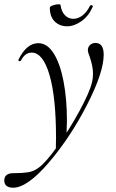

<svg xmlns="http://www.w3.org/2000/svg" viewBox="-79 -597 542 898"><path d="M-59 247Q-59 230 -48 221.5Q-37 213 -18 213Q24 213 51 209Q78 205 101 188Q135 164 190.5 86Q246 8 293 -78.5Q340 -165 351 -211Q356 -230 356 -253Q356 -287 340 -333Q332 -352 332 -363Q332 -377 342 -386.5Q352 -396 368 -396Q406 -396 406 -341Q406 -259 328.5 -107.5Q251 44 150 162.5Q49 281 -18 281Q-36 281 -47.5 273Q-59 265 -59 247ZM183 47Q183 -142 152.5 -246.5Q122 -351 69 -351Q38 -351 19 -314Q18 -311 13 -311Q6 -311 7 -317Q45 -395 100 -395Q142 -395 172 -347.5Q202 -300 218 -217.5Q234 -135 234 -33Q234 -11 232 35L182 113Q183 90 183 47ZM154 -561Q154 -567 168.5 -572Q183 -577 195 -577Q204 -577 204 -574Q208 -543 224.5 -526Q241 -509 264 -509Q286 -509 306.5 -524.5Q327 -540 342 -570Q344 -573 348 -573Q351 -573 353.5 -571Q356 -569 355 -566Q336 -522 302 -498Q268 -474 235 -474Q200 -474 177 -496.5Q154 -519 154 -561Z"/></svg>

Font: Cormorant Garamond
Style: Italic
Weight: 400
Italic angle: -10°
Designer: Christian Thalmann (Catharsis Fonts)
Foundry: Catharsis Fonts
Version: Version 4.000